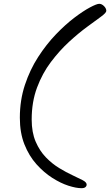

<svg xmlns="http://www.w3.org/2000/svg" viewBox="-20 -888 577 1006"><path d="M146 -262Q146 -194 167 -145.5Q188 -97 220.5 -63.5Q253 -30 290 -7.5Q327 15 359.5 30Q392 45 413 56Q434 67 434 79Q434 87 427.5 92.5Q421 98 407 98Q379 98 338.5 85Q298 72 254 44Q210 16 171 -27.5Q132 -71 108 -131.5Q84 -192 84 -271Q84 -363 110.5 -443Q137 -523 180 -589.5Q223 -656 273 -708Q323 -760 370 -795.5Q417 -831 452 -849.5Q487 -868 500 -868Q513 -868 525 -856Q537 -844 537 -831Q537 -821 509 -800.5Q481 -780 436 -747Q391 -714 341.5 -668.5Q292 -623 247 -563.5Q202 -504 174 -429Q146 -354 146 -262Z"/></svg>

Font: Kalam Variable Light
Style: Regular
Weight: 300
Designer: Lipi Raval, Jonny Pinhorn
Foundry: Indian Type Foundry
Version: Version 3.000